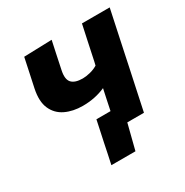

<svg xmlns="http://www.w3.org/2000/svg" viewBox="-150 -627 853 884"><g transform="rotate(-30 276.5 -185.0)"><path d="M192 134Q197.5 108 203.2 81.5Q209 55 214 29Q220 1.5 226 -27Q232 -55.5 238 -83.5H313Q318.5 -110 324.2 -137.5Q330 -165 336 -192.5Q281 -168 215.5 -168Q163.5 -168 124 -187Q84.5 -206 66.8 -245.8Q49 -285.5 62 -348.5Q72 -395 79.2 -429Q86.5 -463 94 -499L242.5 -503.5Q235.5 -470 228.2 -436.8Q221 -403.5 212 -359.5Q202.5 -315 219.8 -296.2Q237 -277.5 278 -277.5Q295 -277.5 317 -282.8Q339 -288 358 -299.5L362.5 -318.5Q374.5 -375.5 383.2 -416.2Q392 -457 401 -499H548.5Q537 -445.5 526 -393.2Q515 -341 499 -266L488.5 -216Q475 -153.5 464.5 -103.5Q454 -53.5 442.5 0H354L320 134Z"/></g></svg>

Font: Commissioner
Style: Bold Italic
Weight: 700
Italic angle: -12°
Designer: Kostas Bartsokas
Foundry: Kostas Bartsokas
Version: Version 1.000; ttfautohint (v1.8.3)